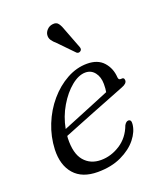

<svg xmlns="http://www.w3.org/2000/svg" viewBox="-130 -766 724 859"><g transform="rotate(-20 232.0 -336.5)"><path d="M406 -140Q403 -105 375.8 -70.8Q348.5 -36.5 300.5 -13.8Q252.5 9 187.5 9Q113.5 9 75.8 -34Q38 -77 40.5 -151Q43 -211.5 65.5 -267.5Q88 -323.5 125.5 -367.5Q163 -411.5 209.8 -437.2Q256.5 -463 306.5 -463Q357.5 -463 384.5 -432.8Q411.5 -402.5 414 -359Q415 -345.5 427 -347Q442.5 -349.5 442.5 -334.5Q442.5 -319 416 -309.5Q388.5 -298.5 347.5 -282.5Q306.5 -266.5 261.8 -248.8Q217 -231 177.5 -215.2Q138 -199.5 113.5 -189.5Q113 -184.5 112.5 -179Q110 -106.5 139.5 -71.5Q169 -36.5 219.5 -36.5Q267.5 -36.5 311 -64.5Q354.5 -92.5 374 -145.5Q383 -161 393.5 -161Q408 -161 406 -140ZM286 -428.5Q254 -428.5 219 -400Q184 -371.5 156 -324.2Q128 -277 117.5 -221Q145 -232 185.5 -248.8Q226 -265.5 268.5 -282.8Q311 -300 344 -314Q347 -328.5 347 -351.5Q347 -385.5 330.2 -407Q313.5 -428.5 286 -428.5ZM267 -635.5 302 -544Q304 -539 303.5 -534Q303 -529 298 -525.5Q289 -519 280 -525.5L211 -596.5Q197.5 -608 190 -619.2Q182.5 -630.5 184 -644.5Q185.5 -657.5 196 -668.5Q206.5 -679.5 222 -681.5Q241 -684.5 250.2 -671.5Q259.5 -658.5 267 -635.5Z"/></g></svg>

Font: Fraunces 9pt Soft Light
Style: Italic
Weight: 300
Italic angle: -16°
Version: Version 1.000;[0bf87f6ff]